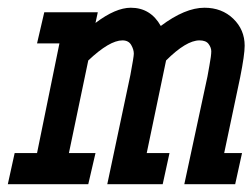

<svg xmlns="http://www.w3.org/2000/svg" viewBox="-25 -474 649 494"><path d="M88.9 -442.4H226.6L220.7 -415Q272.5 -454.1 311.5 -454.1Q362.3 -454.1 388.7 -407.2Q451.2 -454.1 501 -454.1Q545.9 -454.1 575.2 -425.8Q604.5 -397.5 604.5 -356.4Q604.5 -333 592.8 -274.4L551.8 -80.1H597.7L580.1 0H449.2L508.8 -277.3L513.7 -304.7Q518.6 -331.1 518.6 -341.8Q518.6 -351.6 511.7 -360.8Q504.9 -370.1 488.3 -370.1Q454.1 -370.1 402.3 -318.4L352.5 -80.1H411.1L393.6 0H251L310.5 -281.2Q319.3 -328.1 319.3 -335.9Q319.3 -346.7 312.5 -358.4Q305.7 -370.1 290 -370.1Q256.8 -370.1 202.1 -318.4L152.3 -80.1H220.7L202.1 0H-4.9L12.7 -80.1H70.3L127.9 -362.3H70.3Z"/></svg>

Font: Thabit-Bold-Oblique
Style: Bold Oblique
Weight: 700
Designer: Regenerated by Nadim Shaikli
Foundry: MAK Alagha
Version: 0.01